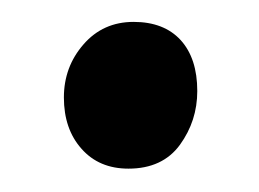

<svg xmlns="http://www.w3.org/2000/svg" viewBox="-20 -139 231 171"><path d="M94.4 11.2Q68.2 11.2 52.6 -6.5Q36.9 -24.1 36.9 -52.2Q36.9 -79.4 54.3 -99.4Q71.7 -119.5 99 -119.5Q126 -119.5 140.9 -103.3Q155.7 -87 155.7 -57.9Q155.7 -31.4 140.3 -10.1Q124.8 11.2 94.4 11.2Z"/></svg>

Font: Faustina Light
Style: Regular
Weight: 300
Designer: Alfonso Garcia
Foundry: http://www.omnibus-type.com
Version: Version 1.200